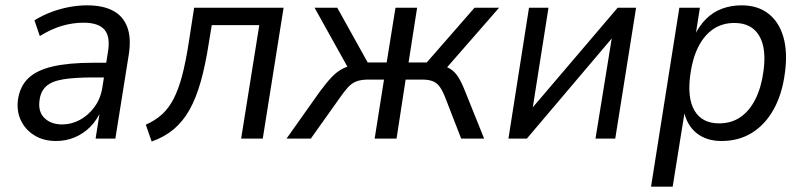

<svg xmlns="http://www.w3.org/2000/svg" viewBox="-20 -519 3015 719"><path d="M190 9Q143 9 109 -12Q75 -33 58.5 -67.5Q42 -102 47 -144Q54 -195 85.5 -225.5Q117 -256 177 -270Q237 -284 329 -284H391L382 -229H330Q260 -229 217 -222Q174 -215 153 -196Q132 -177 128 -143Q122 -101 146.5 -77Q171 -53 213 -53Q248 -53 280 -70.5Q312 -88 335 -120Q358 -152 364 -196L384 -323Q394 -381 371.5 -407.5Q349 -434 293 -434Q253 -434 213 -422.5Q173 -411 129 -384L109 -443Q138 -461 171 -473.5Q204 -486 238.5 -492.5Q273 -499 306 -499Q366 -499 404 -478.5Q442 -458 457 -416.5Q472 -375 462 -313L412 0H338L355 -108H360Q344 -70 318 -44Q292 -18 259.5 -4.5Q227 9 190 9Z M548 11 526 -52Q562 -68 587.5 -91.5Q613 -115 631 -150.5Q649 -186 662.5 -237.5Q676 -289 687 -361L707 -490H1042L964 0H883L951 -425H773L762 -358Q749 -274 731.5 -212.5Q714 -151 689.5 -107.5Q665 -64 630.5 -35Q596 -6 548 11Z M1053 0 1177 -175Q1202 -209 1221.5 -229.5Q1241 -250 1261.5 -261Q1282 -272 1311 -276L1290 -253L1158 -490H1243L1357 -285H1428L1461 -490H1542L1510 -285H1578L1757 -490H1849L1642 -253L1620 -276Q1648 -272 1665.5 -261.5Q1683 -251 1696 -230.5Q1709 -210 1723 -174L1793 0H1707L1648 -152Q1638 -178 1627.5 -193Q1617 -208 1601.5 -214.5Q1586 -221 1560 -221H1499L1465 0H1383L1418 -221H1359Q1333 -221 1315.5 -214.5Q1298 -208 1284 -193Q1270 -178 1252 -152L1144 0Z M1884 0 1961 -490H2034L1970 -84H1947L2293 -490H2362L2284 0H2210L2276 -407H2298L1953 0Z M2418 180 2524 -490H2601L2584 -382H2579Q2597 -421 2623.5 -447.5Q2650 -474 2684 -486.5Q2718 -499 2757 -499Q2818 -499 2858 -467.5Q2898 -436 2914 -379Q2930 -322 2919 -244Q2909 -167 2877.5 -110Q2846 -53 2796.5 -22Q2747 9 2682 9Q2625 9 2588 -21Q2551 -51 2540 -107H2545L2499 180ZM2673 -57Q2719 -57 2753 -80.5Q2787 -104 2809 -148Q2831 -192 2839 -252Q2851 -339 2822.5 -386Q2794 -433 2730 -433Q2685 -433 2651 -410Q2617 -387 2595 -343.5Q2573 -300 2565 -239Q2553 -152 2581 -104.5Q2609 -57 2673 -57Z"/></svg>

Font: Nunito Sans 10pt SemiCondensed
Style: Italic
Weight: 400
Width: 4
Italic angle: -9°
Designer: Vernon Adams
Foundry: Vernon Adams
Version: Version 3.101;gftools[0.9.27]